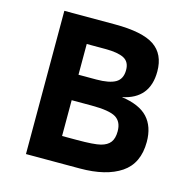

<svg xmlns="http://www.w3.org/2000/svg" viewBox="-101 -775 869 875"><g transform="rotate(15 334.0 -338.0)"><path d="M350.6 0H96.7V-675.8H335.4Q465.3 -675.8 521.5 -637.9Q577.6 -600.1 577.6 -518.1Q577.6 -389.2 451.7 -363.8Q536.6 -352.1 575.4 -310.1Q614.3 -268.1 614.3 -195.8Q614.3 -94.2 544.4 -47.1Q474.6 0 350.6 0ZM318.4 -411.1Q379.4 -411.1 408.9 -428.2Q438.5 -445.3 438.5 -487.8Q438.5 -526.4 410.2 -541.3Q381.8 -556.2 322.3 -556.2H234.4V-411.1ZM304.2 -122.1Q384.8 -122.1 415.3 -129.9Q445.8 -137.7 459.7 -156.2Q473.6 -174.8 473.6 -208Q473.6 -253.4 442.9 -272.2Q412.1 -291 327.6 -291H234.4V-122.1Z"/></g></svg>

Font: Cadman
Style: Bold
Weight: 700
Designer: Paul James MIller
Foundry: High-Logic / Made with FontCreator
Version: Version 2.114;March 28, 2021;FontCreator 13.0.0.2683 64-bit